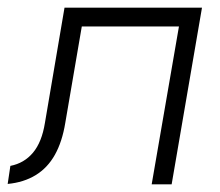

<svg xmlns="http://www.w3.org/2000/svg" viewBox="-37 -480 572 500"><path d="M489 -460H131L80 -160Q72 -110 49 -82.5Q26 -55 -10 -48L-17 -1Q25 -5 56 -24Q87 -43 106 -77Q125 -111 133 -160L176 -411H429L358 0H410Z"/></svg>

Font: Jost Light
Style: Italic
Weight: 300
Italic angle: -5°
Version: Version 3.710